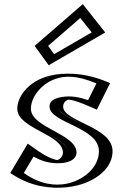

<svg xmlns="http://www.w3.org/2000/svg" viewBox="-20 -882 584 917"><path d="M123.5 -175C243 -85 305.5 -119 305.5 -153C305.5 -231 87.5 -261.4 87.5 -363C87.5 -460 228.5 -602 483.5 -488L425.5 -372C289.5 -434 256.5 -397 256.5 -373C256.5 -311 492.5 -283 492.5 -160C492.5 -9 238.5 87 51.5 -54ZM167.5 -664 223.5 -587 461.5 -725 370.5 -840ZM128 -153.2 71.4 -58.1C214.5 41 392.7 0.2 454.6 -89.2C469.4 -110.6 477.5 -134.4 477.5 -160C477.5 -267.8 241.5 -286.7 241.5 -373C241.5 -397.1 262.8 -421.2 306.5 -421.1C333.8 -421 367.2 -413.5 418.5 -391.5L463 -480.5C262.4 -563.7 143.3 -481.4 111.4 -404.4C105.4 -389.9 102.5 -375.8 102.5 -363C102.5 -278.9 320.5 -252 320.5 -153C320.5 -124.1 293.1 -102.3 254.6 -102.4C222 -102.5 180.6 -116.3 128 -153.2ZM187.7 -661.7 368.5 -818.4 439 -729.3 227.7 -606.8ZM128 -153.2C180.6 -116.3 222 -102.5 254.6 -102.4C293.1 -102.3 320.5 -124.1 320.5 -153C320.5 -252 102.5 -278.9 102.5 -363C102.5 -375.8 105.4 -389.9 111.4 -404.4C143.3 -481.4 262.4 -563.7 463 -480.5L418.5 -391.5C367.2 -413.5 333.8 -421 306.5 -421.1C262.8 -421.2 241.5 -397.1 241.5 -373C241.5 -286.7 477.5 -267.8 477.5 -160C477.5 -134.4 469.4 -110.6 454.6 -89.2C392.7 0.2 214.5 41 71.4 -58.1ZM187.7 -661.7 227.7 -606.8 439 -729.3 368.5 -818.4ZM123.4 -174.7 51.4 -53.7 62.9 -45.8C212.1 57.6 398.7 16.9 467 -80.8C484 -105.8 492.5 -131.1 492.5 -160C492.5 -286.1 256.5 -307.9 256.5 -373C256.5 -386.9 268.4 -406.2 306.4 -406.1C331 -406 362.2 -399.3 412.6 -377.7L425.6 -372.2L483.6 -488.2L468.7 -494.4C262.5 -579.8 133.2 -496.2 97.5 -410.1C90.9 -394.1 87.5 -378 87.5 -363C87.5 -258.5 305.5 -233.9 305.5 -153C305.5 -135.3 288.3 -117.3 254.6 -117.4C226.4 -117.5 187.8 -129.6 136.6 -165.5ZM167.5 -664 370.5 -840 461.5 -725 223.5 -587ZM140.2 -134.1C175 -115.1 210 -102.5 254.5 -102.4C332.1 -102.3 345.5 -136.2 345.5 -153C345.5 -243.7 127.5 -271 127.5 -363C127.5 -415.9 175.3 -481.7 245.5 -505.4C288.2 -519.9 343.4 -524.3 440.6 -483.7L400.7 -403.8C360.1 -417.4 321.5 -426 276 -418.8C220.1 -410 216.5 -385.4 216.5 -373C216.5 -294.8 452.5 -275.3 452.5 -160C452.5 -79.4 374.7 -19.7 297.6 -4.5C246 5.7 173.5 1.1 93.7 -56ZM209.8 -662.9 363.5 -796.1 417.9 -727.3 238.5 -623.3ZM112.4 -195.9 29.1 -55.9C82.1 -19.2 142.1 5.5 212.8 12.5C349.2 26 451.7 -25.5 493.3 -85.5C509 -108.2 517.5 -133.2 517.5 -160C517.5 -278.3 281.5 -300 281.5 -373C281.5 -398.8 306.1 -406.1 306.1 -406.1C313 -406 338.3 -403.1 388.4 -381.6L442.6 -358.4L506 -485.1L492.7 -490.6C437.7 -513.4 384.4 -526.4 330.4 -529.6C167.9 -539.1 94.7 -461.8 71.8 -406.7C65.6 -391.5 62.5 -376.6 62.5 -363C62.5 -266.7 280.5 -241.8 280.5 -153C280.5 -130.9 259.5 -118.5 254.4 -117.4C248.7 -117.7 213.2 -125.3 163.2 -160.3ZM145.4 -662.8 212.6 -570.4 482.6 -726.9 375.5 -862.3Z"/></svg>

Font: Hussar Outliner
Style: Regular
Weight: 700
Foundry: Cannot Into Space Fonts
Version: Version 0.92